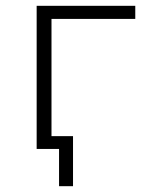

<svg xmlns="http://www.w3.org/2000/svg" viewBox="-20 -512 512 660"><path d="M183 128V0H107V-44H231V128ZM106 0V-492H445V-447H157V0Z"/></svg>

Font: Nunito Sans 7pt ExtraLight
Style: Regular
Weight: 250
Designer: Vernon Adams
Foundry: Vernon Adams
Version: Version 3.101;gftools[0.9.27]